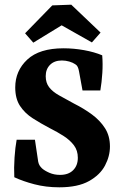

<svg xmlns="http://www.w3.org/2000/svg" viewBox="-20 -789 521 819"><path d="M449 -164Q449 -123 428 -83Q407 -43 359.5 -16.5Q312 10 233 10Q176 10 126.5 -3Q77 -16 41 -33Q39 -73 42 -117Q45 -161 51 -193H129L143 -99Q145 -90 148.5 -84Q152 -78 159 -71Q170 -61 190.5 -52Q211 -43 236 -43Q272 -43 292 -63Q312 -83 312 -116Q312 -147 295.5 -169Q279 -191 252 -208.5Q225 -226 191 -243Q153 -263 119.5 -284.5Q86 -306 65.5 -337Q45 -368 45 -416Q45 -487 96.5 -535Q148 -583 251 -583Q295 -583 339 -575Q383 -567 416 -553Q419 -517 416.5 -477.5Q414 -438 408 -403H332L317 -485Q315 -496 311.5 -503.5Q308 -511 301 -515Q291 -522 275.5 -526.5Q260 -531 244 -531Q212 -531 193.5 -512.5Q175 -494 175 -464Q175 -436 189.5 -417Q204 -398 231.5 -382.5Q259 -367 296 -347Q338 -326 372.5 -300.5Q407 -275 428 -242Q449 -209 449 -164ZM87 -647 203 -766 284 -769 409 -650 372 -608 243 -681 122 -607Z"/></svg>

Font: Rasa
Style: Regular
Weight: 400
Designer: Anna Giedrys (Yrsa+Rasa design), David Brezina (Yrsa art-direction, Rasa art-direction, design)
Foundry: Rosetta Type Foundry
Version: Version 2.004